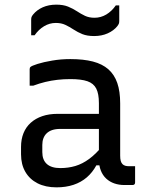

<svg xmlns="http://www.w3.org/2000/svg" viewBox="-20 -796 640 826"><path d="M497 -351Q497 -323.4 497 -295.3Q497 -267.2 497 -238.7Q497 -210.1 497 -181.9Q497 -153.6 497 -126.3Q497 -112.7 499.4 -103.9Q501.8 -95.1 507.1 -89.8Q511.9 -85 519 -82.9Q526.1 -80.9 536.1 -80.9Q538.5 -80.9 541 -80.9Q543.5 -80.9 545.9 -80.9H561.2Q561.2 -63.1 561.2 -45.9Q561.2 -28.7 561.2 -11Q561.2 -5.4 558.2 -2.7Q555.2 0 550.2 0Q545.2 0 534.7 0Q524.2 0 515.4 0Q491.7 0 471.9 -6.9Q452.1 -13.7 436.9 -27.7Q421.8 -41.7 413.7 -62.5Q405.5 -83.3 405.5 -111.1Q405.5 -145.8 405.5 -183.4Q405.5 -221 405.5 -255.7Q405.5 -272.1 405.5 -288.2Q405.5 -304.3 405.5 -320.3Q405.5 -336.3 405.5 -352.3Q405.5 -392.5 394.1 -414.9Q382.6 -437.3 356.1 -446.5Q329.5 -455.7 282.8 -455.7Q253.6 -455.7 226.8 -452.6Q200 -449.5 174.7 -443.4Q149.5 -437.2 122.9 -427.4H107.6Q107.6 -445.3 107.6 -463.2Q107.6 -481.2 107.6 -498.6Q107.6 -502.1 108.6 -504.3Q109.6 -506.5 110.6 -507.5Q116 -512.9 141.6 -521Q167.3 -529.1 204.7 -535.4Q242.1 -541.8 282.8 -541.8Q339 -541.8 379.7 -531.3Q420.3 -520.7 446.2 -497.9Q472.1 -475 484.6 -438.9Q497 -402.8 497 -351ZM162 -141.5Q162 -108 181.6 -90.4Q201.2 -72.9 239.5 -72.9Q273.9 -72.9 304.2 -81.9Q334.6 -90.9 363.8 -112.4Q393.1 -133.9 424.1 -172V-84.7H394.5Q378 -54.2 353.5 -33Q328.9 -11.8 296.2 -0.9Q263.4 10 223.3 10Q176 10 141.8 -7.3Q107.6 -24.7 89.1 -56.6Q70.5 -88.5 70.5 -132.2V-164Q70.5 -197.1 81.2 -223.4Q91.9 -249.6 112.4 -268Q132.9 -286.4 161.9 -296.3Q190.9 -306.2 227.5 -306.2Q261.9 -306.2 294.5 -306.2Q327.1 -306.2 359.2 -306.2Q391.2 -306.2 424.3 -306.2Q432.7 -306.2 436.6 -295.5Q440.5 -284.7 441.5 -269.8Q442.5 -255 442.5 -241.4Q405.5 -241.4 373.6 -241.4Q341.8 -241.4 309.7 -241.4Q277.7 -241.4 239.5 -241.4Q219.4 -241.4 204.7 -236.5Q190 -231.7 179.7 -221.4Q171.1 -212.8 166.5 -200.3Q162 -187.9 162 -172.1ZM386.8 -719.6Q413.6 -719.6 437.1 -733.5Q460.6 -747.5 478.2 -772.7H493Q493 -761.7 493 -749.5Q493 -737.4 493 -726.4Q493 -715.5 493 -706.3Q493 -699.5 491.7 -695.3Q490.4 -691.1 484.8 -683.5Q469.2 -664.1 443.3 -652.5Q417.4 -640.9 384.9 -640.9Q355 -640.9 334.3 -649.2Q313.7 -657.6 296.4 -669.1Q279 -680.5 261.4 -688.9Q243.7 -697.3 220.2 -697.3Q193.4 -697.3 169.9 -683.3Q146.4 -669.4 128.8 -644.2H114.1Q114.1 -655.6 114.1 -667.5Q114.1 -679.5 114.1 -690.9Q114.1 -702.4 114.1 -710.5Q114.1 -717.3 115.4 -721.8Q116.6 -726.3 122.2 -733.3Q138.4 -753.3 164 -764.7Q189.6 -776 222.1 -776Q252 -776 272.7 -767.6Q293.3 -759.2 310.7 -747.8Q328 -736.3 345.7 -727.9Q363.3 -719.6 386.8 -719.6Z"/></svg>

Font: Recursive Sans Linear Light
Style: Regular
Weight: 300
Version: Version 1.085